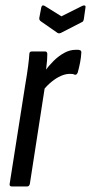

<svg xmlns="http://www.w3.org/2000/svg" viewBox="-20 -674 329 694"><path d="M23 0Q13 0 15 -10L71 -366Q78 -407 81.5 -434Q85 -461 86 -478Q86 -488 95 -488H143Q151 -488 151 -478Q151 -458 147.5 -431Q144 -404 142 -388L145 -378L88 -10Q86 0 78 0ZM135 -347 142 -417Q156 -436 173.5 -453.5Q191 -471 211.5 -482.5Q232 -494 254 -494Q258 -494 262 -494Q266 -494 270 -492Q274 -491 274 -484Q273 -466 269.5 -448Q266 -430 261 -412Q257 -402 250 -404Q246 -406 242.5 -406.5Q239 -407 232 -407Q217 -407 200 -399.5Q183 -392 166.5 -378.5Q150 -365 135 -347ZM278 -653Q283 -655 286.5 -654Q290 -653 289 -647L283 -605Q282 -600 280.5 -597.5Q279 -595 274 -593L200 -555Q193 -552 188 -555L129 -596Q121 -601 122 -609L129 -646Q131 -658 141 -653L202 -615Z"/></svg>

Font: Sofia Sans Extra Condensed Medium
Style: Italic
Weight: 500
Italic angle: -9°
Version: Version 4.100